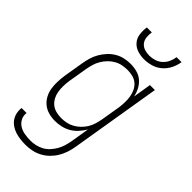

<svg xmlns="http://www.w3.org/2000/svg" viewBox="-300 -806 1095 1095"><g transform="rotate(45 247.5 -258.5)"><path d="M160 223Q138 223 117.5 220.5Q97 218 77.5 212Q58 206 41 194.5Q24 183 13 167Q2 151 -2.5 131Q-7 111 -4 90H36Q33 114 43.5 134.5Q54 155 73 166.5Q92 178 115.5 182Q139 186 163 186Q183 186 203.5 181.5Q224 177 243.5 166.5Q263 156 278 139.5Q293 123 304 104Q315 85 321 65Q327 45 331 24L350 -91Q337 -69 319 -49Q301 -29 278.5 -16Q256 -3 231 2.5Q206 8 182 8Q155 8 130 1Q105 -6 85.5 -22Q66 -38 54 -60.5Q42 -83 38 -108.5Q34 -134 35 -161Q36 -188 40 -215L60 -335Q64 -359 71 -383Q78 -407 91 -429.5Q104 -452 122 -471.5Q140 -491 162 -504Q184 -517 208.5 -522.5Q233 -528 257 -528Q285 -528 310.5 -521Q336 -514 355 -497.5Q374 -481 386 -458Q398 -435 403 -410L421 -520H461L370 30Q366 55 357.5 80Q349 105 335.5 127.5Q322 150 302.5 169Q283 188 259 200.5Q235 213 210 218Q185 223 160 223ZM196 -29Q216 -29 236.5 -33Q257 -37 276 -47.5Q295 -58 311 -73.5Q327 -89 338.5 -107.5Q350 -126 356 -146.5Q362 -167 366 -187L386 -307Q389 -329 389.5 -351Q390 -373 386.5 -394Q383 -415 374 -434Q365 -453 349.5 -466.5Q334 -480 313 -485.5Q292 -491 270 -491Q250 -491 229 -487Q208 -483 188.5 -472Q169 -461 153.5 -445Q138 -429 126.5 -410Q115 -391 109 -370.5Q103 -350 99 -329L79 -209Q76 -188 75.5 -166Q75 -144 78.5 -123Q82 -102 91.5 -84Q101 -66 116.5 -53Q132 -40 153 -34.5Q174 -29 196 -29ZM293 -600Q265 -600 239 -608.5Q213 -617 196 -637Q179 -657 175.5 -684.5Q172 -712 176 -740H216Q213 -719 215 -699Q217 -679 228.5 -664Q240 -649 259 -642.5Q278 -636 299 -636Q320 -636 341 -642.5Q362 -649 378.5 -664Q395 -679 404 -699Q413 -719 416 -740H456Q452 -712 438.5 -684.5Q425 -657 402 -637Q379 -617 350 -608.5Q321 -600 293 -600Z"/></g></svg>

Font: Iosevka Term Curly XLt Obl
Style: Regular
Weight: 200
Italic angle: -9°
Designer: Belleve Invis
Foundry: Belleve Invis
Version: Version 32.3.0